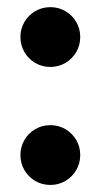

<svg xmlns="http://www.w3.org/2000/svg" viewBox="-20 -519 287 548"><path d="M38.3 -76.5Q38.3 -99.9 49.7 -119.5Q61.1 -139 80.7 -150.4Q100.2 -161.8 123.7 -161.8Q147.2 -161.8 166.7 -150.4Q186.1 -139 197.6 -119.5Q209 -99.9 209 -76.5Q209 -53.1 197.6 -33.5Q186.1 -14 166.6 -2.5Q147.1 8.9 123.7 8.9Q100.3 8.9 80.7 -2.5Q61.1 -13.9 49.7 -33.5Q38.3 -53.1 38.3 -76.5ZM38.3 -413.4Q38.3 -436.8 49.7 -456.3Q61.1 -475.8 80.7 -487.2Q100.2 -498.6 123.7 -498.6Q147.2 -498.6 166.7 -487.2Q186.1 -475.8 197.6 -456.3Q209 -436.8 209 -413.4Q209 -389.9 197.6 -370.4Q186.1 -350.8 166.6 -339.4Q147.1 -327.9 123.7 -327.9Q100.3 -327.9 80.7 -339.3Q61.1 -350.7 49.7 -370.3Q38.3 -389.9 38.3 -413.4Z"/></svg>

Font: Intratopia Thin
Style: Regular
Weight: 100
Designer: Rasmus Andersson
Foundry: rsms
Version: Version 3.000;Glyphs 3.2.3 (3260)